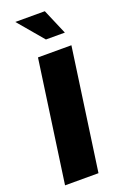

<svg xmlns="http://www.w3.org/2000/svg" viewBox="-135 -693 468 734"><g transform="rotate(-20 99.0 -326.0)"><path d="M-4 0 66 -495H202L132 0ZM118 -549 31 -652H151L195 -549Z"/></g></svg>

Font: Alumni Sans Thin ExtraBold
Style: Italic
Weight: 800
Italic angle: -8°
Version: Version 1.016